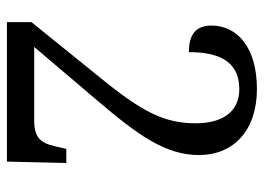

<svg xmlns="http://www.w3.org/2000/svg" viewBox="-124 -640 764 556"><g transform="rotate(90 258.0 -362.0)"><path d="M44 -71V0H448L452 -172H411L407 -154C397 -110 391 -79 329 -79H116L273 -264C369 -377 429 -458 429 -556C429 -657 357 -724 238 -724C117 -724 54 -667 54 -592C54 -541 88 -527 131 -527C131 -605 152 -673 238 -673C306 -673 337 -621 337 -547C337 -455 304 -391 200 -264Z"/></g></svg>

Font: Noto Serif Sinhala SemiCondensed
Style: Regular
Weight: 400
Width: 4
Designer: Jelle Bosma - Monotype Design Team
Foundry: Monotype Imaging Inc.
Version: Version 2.007